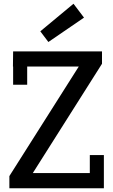

<svg xmlns="http://www.w3.org/2000/svg" viewBox="-20 -1004 604 1024"><path d="M534 0V-177H459V-81H155L524 -664V-730H50L49 -649H50V-552H125V-649H400L30 -65V0ZM238 -780 428 -910 372 -984 195 -837Z"/></svg>

Font: Glegoo
Style: Bold
Weight: 700
Version: Version 2.0.1; ttfautohint (v0.9) -r 48 -G 60